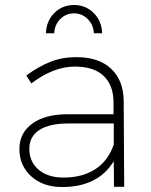

<svg xmlns="http://www.w3.org/2000/svg" viewBox="-20 -752 607 773"><path d="M198.2 -618.2H165Q166.5 -667.5 198.7 -699.7Q231 -731.9 277.8 -731.9Q324.7 -731.9 357.2 -699.7Q389.6 -667.5 391.1 -618.2H357.9Q356.4 -651.9 333.5 -675Q310.5 -698.2 277.8 -698.2Q245.1 -698.2 222.4 -675Q199.7 -651.9 198.2 -618.2ZM480 0H439L438 -103Q374.5 1 230 1Q153.3 1 105.7 -42.2Q58.1 -85.4 58.1 -151.9Q58.1 -216.8 109.9 -254.4Q161.6 -292 252 -292H437V-342.8Q436 -410.2 396.7 -447Q357.4 -483.9 280.8 -483.9Q195.3 -483.9 106 -416L85.9 -448.2Q136.2 -484.9 183.6 -503.4Q231 -522 287.1 -522Q377.9 -522 427.5 -475.1Q477.1 -428.2 478 -346.2ZM235.8 -37.1Q310.5 -37.1 362.5 -70.1Q414.6 -103 438 -169.9V-254.9H255.9Q179.2 -254.9 138.7 -228.8Q98.1 -202.6 98.1 -152.8Q98.1 -100.6 135.5 -68.8Q172.9 -37.1 235.8 -37.1Z"/></svg>

Font: Montserrat-Arabic ExtraLight
Style: Regular
Weight: 275
Designer: Mohamed Gaber
Foundry: Kief Type Foundry
Version: Version 5.008;PS 005.008;hotconv 1.0.88;makeotf.lib2.5.64775